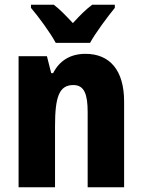

<svg xmlns="http://www.w3.org/2000/svg" viewBox="-20 -786 597 806"><path d="M214 -606H358C381 -648 431 -715 462 -753V-766H367C340 -746 316 -722 286 -689C256 -721 231 -747 206 -766H110V-753C141 -717 193 -646 214 -606ZM339 -560C276 -560 230 -532 203 -479H195L177 -550H58V0H211V-256C211 -379 228 -429 288 -429C334 -429 348 -390 348 -315V0H501V-360C501 -492 440 -560 339 -560Z"/></svg>

Font: Noto Sans Thai Looped Condensed ExtraBold
Style: Regular
Weight: 800
Width: 3
Designer: Sasikarn Vongin, Ben Mitchell
Foundry: The Fontpad Ltd
Version: Version 1.001